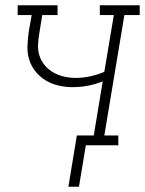

<svg xmlns="http://www.w3.org/2000/svg" viewBox="-20 -550 549 727"><path d="M239 157 271 -37H335L369 -242Q342 -231 313 -225.5Q284 -220 255 -220Q228 -220 202 -226Q176 -232 154 -245Q132 -258 115.5 -278Q99 -298 91 -323Q83 -348 84 -375.5Q85 -403 89 -431L100 -493H47V-530H198V-493H140L129 -425Q125 -402 124 -380Q123 -358 130 -337.5Q137 -317 151 -301Q165 -285 183 -275Q201 -265 222.5 -260Q244 -255 266 -255Q294 -255 321.5 -261Q349 -267 375 -278L411 -493H358V-530H509V-493H451L375 -37H428V0H305L279 157Z"/></svg>

Font: Iosevka Slab XLtObl
Style: Regular
Weight: 200
Italic angle: -9°
Monospace: yes
Designer: Belleve Invis
Foundry: Belleve Invis
Version: Version 11.1.1; ttfautohint (v1.8.3)